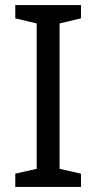

<svg xmlns="http://www.w3.org/2000/svg" viewBox="-20 -734 379 754"><path d="M298 0H40V-52L124 -71V-642L40 -662V-714H298V-662L214 -642V-71L298 -52Z"/></svg>

Font: Noto Sans Medefaidrin
Style: Regular
Weight: 400
Designer: Dalton Maag Ltd
Foundry: Dalton Maag Ltd
Version: Version 1.002; ttfautohint (v1.8.4.7-5d5b)